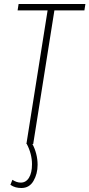

<svg xmlns="http://www.w3.org/2000/svg" viewBox="-20 -720 447 960"><path d="M32 204 42 179Q63 193 84 193Q110 193 125 168.5Q140 144 140 101Q140 76 133.5 50.5Q127 25 114 0H112L218 -668H68L73 -700H407L402 -668H252L146 0H142Q154 22 161 49Q168 76 168 104Q168 149 147.5 184.5Q127 220 87 220Q72 220 58.5 216.5Q45 213 32 204Z"/></svg>

Font: Georama SemiCondensed ExtraLight
Style: Italic
Weight: 200
Width: 4
Italic angle: -9°
Designer: Jean-Baptiste Levee
Foundry: Production Type
Version: Version 1.000